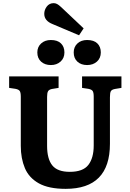

<svg xmlns="http://www.w3.org/2000/svg" viewBox="-20 -1185 827 1219"><path d="M397 14Q289 14 226.5 -21Q164 -56 138 -117.5Q112 -179 112 -259V-571Q112 -597 105.5 -607Q99 -617 78 -621L38 -627V-700H352V-627L309 -620Q291 -616 285 -605.5Q279 -595 279 -570V-259Q279 -176 312 -135Q345 -94 423 -94Q507 -94 541 -138Q575 -182 575 -261V-571Q575 -597 568.5 -607Q562 -617 541 -621L501 -627V-700H751V-627L709 -620Q689 -616 683.5 -605.5Q678 -595 678 -567V-272Q678 14 397 14ZM482 -961 314 -1032Q261 -1053 261 -1097Q261 -1122 277 -1143.5Q293 -1165 321 -1165Q332 -1165 342.5 -1159.5Q353 -1154 368 -1140L511 -1005ZM533 -772Q495 -772 471.5 -793.5Q448 -815 448 -852Q448 -887 471.5 -909Q495 -931 533 -931Q576 -931 598 -909.5Q620 -888 620 -852Q620 -816 595.5 -794Q571 -772 533 -772ZM303 -772Q265 -772 241 -793.5Q217 -815 217 -852Q217 -887 241 -909Q265 -931 303 -931Q345 -931 367 -909.5Q389 -888 389 -852Q389 -816 364.5 -794Q340 -772 303 -772Z"/></svg>

Font: Literata 12pt
Style: Bold
Weight: 700
Designer: Latin by Veronika Burian and Jose Scaglione. Greek by Irene Vlachou. Cyrillic by Vera Evstafieva.
Foundry: TypeTogether
Version: Version 3.002